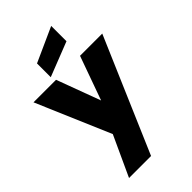

<svg xmlns="http://www.w3.org/2000/svg" viewBox="-329 -946 1313 1313"><g transform="rotate(-45 327.5 -289.0)"><path d="M200 -732V-599L450 -697V-845ZM331 -243 213 -561H-5L225 -24L91 267H304L660 -561H445Z"/></g></svg>

Font: Poppins STUK1
Style: Regular
Weight: 400
Designer: Jonny Pinhorn (original), Sammy Jo Hughes (modified version)
Foundry: Type Mafia
Version: Version 1.002;hotconv 1.0.109;makeotfexe 2.5.65596